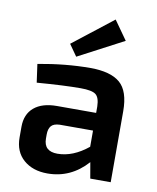

<svg xmlns="http://www.w3.org/2000/svg" viewBox="-85 -811 727 888"><g transform="rotate(10 279.0 -367.0)"><path d="M236 -544 198 -598 386 -745 449 -656ZM77 -394 65 -480Q194 -504 310 -504Q405 -504 449.5 -466Q494 -428 494 -333V0H398L385 -75Q308 11 198 11Q129 11 86 -26.5Q43 -64 43 -131V-181Q43 -240 81 -272Q119 -304 188 -304H372V-334Q371 -376 353 -390Q335 -404 282 -404Q205 -404 77 -394ZM164 -166V-147Q164 -87 228 -87Q301 -87 372 -145V-221H216Q187 -220 175.5 -206Q164 -192 164 -166Z"/></g></svg>

Font: Exo 2.0 Semi Bold
Style: Regular
Weight: 600
Designer: Natanael Gama
Version: Version 1.001;PS 001.001;hotconv 1.0.70;makeotf.lib2.5.58329